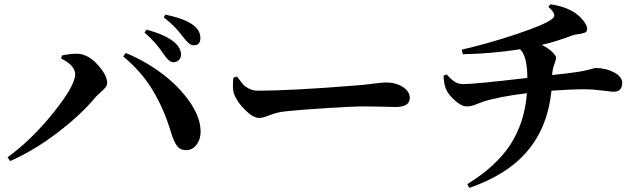

<svg xmlns="http://www.w3.org/2000/svg" viewBox="-20 -823 3040 909"><path d="M799.8 -528.3Q780.3 -528.3 754.9 -566.4Q717.8 -623 664.1 -668.9L673.8 -682.6Q767.6 -657.2 807.6 -621.1Q836.9 -594.7 836.9 -565.4Q836.9 -548.8 826.7 -538.6Q816.4 -528.3 799.8 -528.3ZM896.5 -608.4Q876 -608.4 845.7 -649.4Q807.6 -701.2 754.9 -741.2L763.7 -753.9Q854.5 -734.4 893.6 -705.1Q928.7 -679.7 928.7 -642.6Q928.7 -608.4 896.5 -608.4ZM335.9 -471.7Q335.9 -512.7 269.5 -545.9L273.4 -560.5Q323.2 -570.3 349.6 -568.4Q398.4 -565.4 442.9 -516.1Q487.3 -466.8 487.3 -430.7Q487.3 -418.9 479.5 -409.2Q471.7 -399.4 456.1 -385.7Q440.4 -372.1 432.6 -363.3Q365.2 -281.2 253.4 -195.8Q141.6 -110.4 28.3 -60.5L15.6 -78.1Q129.9 -161.1 232.9 -289.6Q335.9 -418 335.9 -471.7ZM929.7 -206.1Q931.6 -168 912.1 -140.1Q892.6 -112.3 862.3 -112.3Q834 -111.3 818.4 -131.8Q802.7 -152.3 790 -195.3Q755.9 -308.6 702.6 -396.5Q649.4 -484.4 563.5 -555.7L575.2 -572.3Q663.1 -536.1 741.2 -479Q819.3 -421.9 873 -348.1Q926.8 -274.4 929.7 -206.1Z M1085 -455.1 1101.6 -460.9Q1122.1 -433.6 1130.4 -423.8Q1138.7 -414.1 1157.7 -403.8Q1176.8 -393.6 1202.1 -393.6Q1357.4 -393.6 1671.9 -418.9Q1699.2 -420.9 1729.5 -424.8Q1759.8 -428.7 1778.3 -430.7Q1796.9 -432.6 1807.6 -432.6Q1853.5 -432.6 1886.7 -411.6Q1919.9 -390.6 1919.9 -359.4Q1919.9 -316.4 1853.5 -316.4Q1836.9 -316.4 1792.5 -317.9Q1748 -319.3 1709 -319.3Q1653.3 -319.3 1522.9 -311Q1392.6 -302.7 1332 -295.9Q1293 -292 1258.3 -278.3Q1223.6 -264.6 1207 -264.6Q1178.7 -264.6 1140.1 -302.7Q1101.6 -340.8 1087.9 -378.9Q1079.1 -403.3 1085 -455.1Z M2576.2 -791 2585.9 -802.7Q2655.3 -793 2703.1 -761.7Q2725.6 -746.1 2742.7 -724.1Q2759.8 -702.1 2759.8 -685.5Q2759.8 -673.8 2749.5 -668.9Q2739.3 -664.1 2719.7 -661.6Q2700.2 -659.2 2692.4 -656.2Q2609.4 -625 2544.9 -610.4Q2573.2 -596.7 2592.8 -578.6Q2612.3 -560.5 2612.3 -549.8Q2612.3 -539.1 2604 -517.6Q2595.7 -496.1 2593.8 -467.8Q2652.3 -473.6 2708 -481.4Q2735.4 -485.4 2755.9 -490.2Q2776.4 -495.1 2786.1 -498Q2795.9 -501 2799.8 -501Q2847.7 -501 2886.7 -480.5Q2925.8 -460 2925.8 -430.7Q2925.8 -388.7 2884.8 -388.7Q2877 -388.7 2830.1 -394.5Q2783.2 -400.4 2751 -400.4Q2684.6 -400.4 2590.8 -393.6Q2574.2 -224.6 2479 -110.4Q2383.8 3.9 2202.1 66.4L2192.4 48.8Q2330.1 -36.1 2397 -139.6Q2463.9 -243.2 2474.6 -381.8Q2340.8 -365.2 2267.6 -341.8Q2260.7 -339.8 2243.2 -332.5Q2225.6 -325.2 2214.4 -322.3Q2203.1 -319.3 2189.5 -319.3Q2165 -319.3 2134.3 -346.7Q2103.5 -374 2091.8 -400.4Q2081.1 -425.8 2080.1 -464.8L2094.7 -470.7Q2118.2 -444.3 2135.3 -434.6Q2152.3 -424.8 2172.9 -424.8Q2227.5 -424.8 2476.6 -454.1Q2476.6 -556.6 2442.4 -589.8Q2304.7 -568.4 2170.9 -566.4L2166 -587.9Q2293 -617.2 2425.8 -661.6Q2558.6 -706.1 2590.8 -731.4Q2606.4 -741.2 2604 -754.4Q2601.6 -767.6 2576.2 -791Z"/></svg>

Font: GenYoMin TW TTF Bold
Style: Regular
Weight: 700
Version: Version 1.300